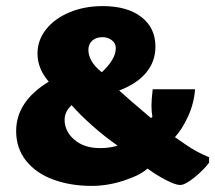

<svg xmlns="http://www.w3.org/2000/svg" viewBox="-20 -597 706 630"><path d="M666 -81V-63Q647 -38 617 -14Q587 10 571 10Q556 10 524 -6.5Q492 -23 464 -44Q440 -22 386.5 -4.5Q333 13 281 13Q212 13 155.5 -7.5Q99 -28 66 -69Q33 -110 33 -167Q33 -264 140 -329Q103 -372 103 -421Q103 -465 131 -500.5Q159 -536 208 -556.5Q257 -577 317 -577Q397 -577 443.5 -541.5Q490 -506 490 -444Q490 -395 459.5 -358.5Q429 -322 371 -300Q396 -277 475 -210L480 -213Q477 -233 477 -250Q477 -270 481 -304H620Q617 -259 597.5 -216Q578 -173 554 -147Q559 -144 591 -121.5Q623 -99 666 -81ZM270 -433Q270 -415 281 -396Q292 -377 314 -360Q335 -379 347.5 -399.5Q360 -420 360 -439Q360 -455 347 -465Q334 -475 317 -475Q295 -475 282.5 -463.5Q270 -452 270 -433ZM309 -111Q339 -111 366 -119Q323 -149 283 -184.5Q243 -220 215 -252Q192 -231 192 -204Q192 -166 224 -138.5Q256 -111 309 -111Z"/></svg>

Font: Lalezar
Style: Regular
Weight: 400
Designer: Borna Izadpanah
Foundry: Borna Izadpanah
Version: Version 1.003